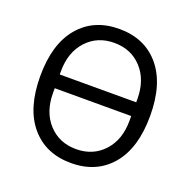

<svg xmlns="http://www.w3.org/2000/svg" viewBox="-128 -835 964 972"><g transform="rotate(20 354.0 -349.0)"><path d="M570.5 -82Q491 12 354 12Q217 12 137.5 -82Q58 -176 58 -349Q58 -522 137.5 -616Q217 -710 354 -710Q491 -710 570.5 -616Q650 -522 650 -349Q650 -176 570.5 -82ZM148 -390H560V-407Q560 -510 502.5 -572.5Q445 -635 354 -635Q263 -635 205.5 -572.5Q148 -510 148 -407ZM560 -291V-316H148V-291Q148 -188 205.5 -125.5Q263 -63 354 -63Q445 -63 502.5 -125.5Q560 -188 560 -291Z"/></g></svg>

Font: Anuphan
Style: Regular
Weight: 400
Designer: Mike Abbink, Paul van der Laan, Pieter van Rosmalen, Mint Tantisuwanna
Foundry: Bold Monday; Cadson Demak
Version: Version 3.002;hotconv 1.0.109;makeotfexe 2.5.65596